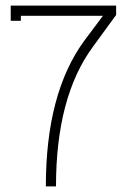

<svg xmlns="http://www.w3.org/2000/svg" viewBox="-20 -663 468 683"><path d="M18.1 -643.1H393.1V-609.9L310.1 -496.1Q179.2 -317.9 179.2 0H143.1Q143.1 -331.5 279.8 -518.1L346.2 -606.9H54.2V-588.9H18.1Z"/></svg>

Font: Rawengulk
Style: Regular
Weight: 400
Version: Version 0.92